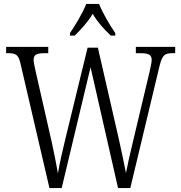

<svg xmlns="http://www.w3.org/2000/svg" viewBox="-20 -951 916 971"><path d="M334 -784V-771H358C393 -806 423 -838 449 -881C474 -838 504 -806 540 -771H563V-784C536 -822 499 -886 481 -931H416C399 -886 360 -822 334 -784ZM83 -632 230 0H292L438 -611L577 0H639L787 -618C801 -674 814 -682 852 -682H866V-714H667V-682H691C734 -682 747 -672 747 -648C747 -634 741 -609 735 -582L652 -233C637 -173 626 -120 617 -76C608 -125 596 -178 582 -243L475 -710H423L309 -242C294 -180 282 -128 273 -74C264 -127 255 -169 242 -231L160 -591C155 -616 150 -636 150 -648C150 -671 161 -682 203 -682H224V-714H11V-682H21C59 -682 73 -675 83 -632Z"/></svg>

Font: Noto Serif Thai Condensed Light
Style: Regular
Weight: 300
Width: 3
Designer: Monotype Design Team
Foundry: Monotype Imaging Inc.
Version: Version 2.002